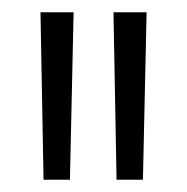

<svg xmlns="http://www.w3.org/2000/svg" viewBox="-20 -720 305 313"><path d="M51 -427 46 -700H100L94 -427ZM170 -427 165 -700H219L213 -427Z"/></svg>

Font: Georama SemiCondensed Light
Style: Regular
Weight: 300
Width: 4
Designer: Jean-Baptiste Levee
Foundry: Production Type
Version: Version 1.000